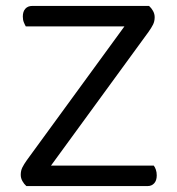

<svg xmlns="http://www.w3.org/2000/svg" viewBox="-20 -628 597 648"><path d="M483 -608Q491 -601 496.5 -591Q502 -581 502 -570Q502 -556 496.5 -545Q491 -534 481 -520L152 -69H499Q503 -64 506 -55.5Q509 -47 509 -36Q509 -19 500.5 -9.5Q492 0 478 0H69Q61 -7 55.5 -17Q50 -27 50 -38Q50 -52 55.5 -63Q61 -74 71 -88L400 -539H67Q64 -544 60.5 -552.5Q57 -561 57 -572Q57 -589 65.5 -598.5Q74 -608 89 -608H483Z"/></svg>

Font: Baloo Chettan 2
Style: Regular
Weight: 400
Designer: Maithili Shingre, Unnati Kotecha and Ek Type
Foundry: Ek Type
Version: Version 1.640;hotconv 1.0.111;makeotfexe 2.5.65597; ttfautoh